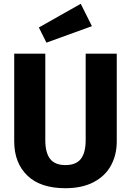

<svg xmlns="http://www.w3.org/2000/svg" viewBox="-20 -976 691 1013"><path d="M596 -230Q596 -159 565.5 -103Q535 -47 474 -15Q413 17 325 17Q193 17 124 -50Q55 -117 55 -230V-693H219V-237Q219 -170 244.5 -137.5Q270 -105 325 -105Q381 -105 406.5 -137.5Q432 -170 432 -237V-693H596ZM465 -838 225 -751 185 -831 406 -956Z"/></svg>

Font: FiraGOUPP
Style: Bold
Weight: 700
Designer: bBox Type
Foundry: bBox Type GmbH
Version: Version 1.001